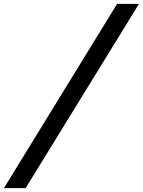

<svg xmlns="http://www.w3.org/2000/svg" viewBox="-138 -832 742 998"><path d="M470.7 -812H584.5L-4.9 146H-117.7Z"/></svg>

Font: Reddit Sans Chocolate
Style: Bold Italic
Weight: 700
Italic angle: -11.25°
Designer: Stephen Hutchings
Version: Version 1.013